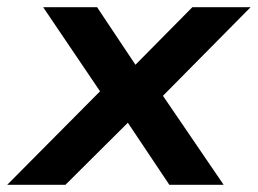

<svg xmlns="http://www.w3.org/2000/svg" viewBox="-50 -514 717 534"><path d="M-30 0 254 -286 256 -219 70 -494H220L338 -317H310L485 -494H647L376 -220L377 -286L572 0H421L294 -190H323L132 0Z"/></svg>

Font: Nunito Sans 10pt SemiExpanded
Style: Bold Italic
Weight: 700
Width: 6
Italic angle: -9°
Designer: Vernon Adams
Foundry: Vernon Adams
Version: Version 3.101;gftools[0.9.27]